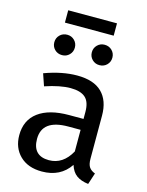

<svg xmlns="http://www.w3.org/2000/svg" viewBox="-129 -946 797 1038"><g transform="rotate(15 269.5 -427.5)"><path d="M489 -52 468 12Q427 7 402 -11Q377 -29 365 -67Q312 12 208 12Q130 12 85 -32Q40 -76 40 -147Q40 -231 100.5 -276Q161 -321 272 -321H353V-360Q353 -416 326 -440Q299 -464 243 -464Q185 -464 101 -436L78 -503Q176 -539 260 -539Q353 -539 399 -493.5Q445 -448 445 -364V-123Q445 -91 456 -75.5Q467 -60 489 -52ZM353 -139V-260H284Q138 -260 138 -152Q138 -105 161 -81Q184 -57 229 -57Q308 -57 353 -139ZM208 -681Q208 -657 191.5 -640.5Q175 -624 151 -624Q126 -624 109.5 -640.5Q93 -657 93 -681Q93 -705 109.5 -721.5Q126 -738 151 -738Q175 -738 191.5 -721.5Q208 -705 208 -681ZM418 -681Q418 -657 401.5 -640.5Q385 -624 360 -624Q336 -624 319.5 -640.5Q303 -657 303 -681Q303 -705 319.5 -721.5Q336 -738 360 -738Q385 -738 401.5 -721.5Q418 -705 418 -681ZM121 -798V-867H394V-798Z"/></g></svg>

Font: Fira Sans
Style: Regular
Weight: 400
Designer: bBox Type GmbH & Carrois Corporate GbR & Edenspiekermann AG
Foundry: bBox Type GmbH & Carrois Corporate GbR & Edenspiekermann AG
Version: Version 4.301